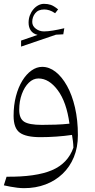

<svg xmlns="http://www.w3.org/2000/svg" viewBox="-20 -709 497 1000"><path d="M341.8 -64.9Q307.1 -61 269 -59.8Q231 -58.6 198.2 -58.6Q131.3 -58.6 105.7 -75.2Q80.1 -91.8 80.1 -136.7Q80.1 -182.1 93.8 -219.2Q107.4 -256.3 130.1 -278.3Q152.8 -300.3 180.2 -300.3Q235.4 -300.3 281 -238.8Q326.7 -177.2 341.8 -64.9ZM105.5 271Q166 271 217 251.7Q268.1 232.4 305.9 196.3Q343.8 160.2 364.7 109.4Q385.7 58.6 385.7 -4.9Q385.7 -83.5 370.6 -148.9Q355.5 -214.4 329.1 -261.7Q302.7 -309.1 269.5 -335Q236.3 -360.8 199.7 -360.8Q170.9 -360.8 144 -341.8Q117.2 -322.8 96.2 -288.6Q75.2 -254.4 63 -207.8Q50.8 -161.1 50.8 -105.5Q50.8 -41.5 83 -18.1Q115.2 5.4 190.4 5.4Q231 5.4 273.2 2.4Q315.4 -0.5 355 -6.3Q357.9 11.7 359.9 26.6Q361.8 41.5 362.3 60.1Q333.5 142.1 250.5 177.5Q167.5 212.9 14.2 211.4L0 256.3Q16.1 259.8 33.9 263.2Q51.8 266.6 70.3 268.8Q88.9 271 105.5 271ZM147.9 -594.7Q147.9 -620.6 163.6 -640.1Q179.2 -659.7 210.4 -659.7Q223.1 -659.7 236.8 -655.5Q250.5 -651.4 267.1 -640.1L282.7 -660.2Q259.8 -678.7 244.1 -683.8Q228.5 -689 209 -689Q193.8 -689 179.4 -681.4Q165 -673.8 153.6 -660.2Q142.1 -646.5 135.5 -628.9Q128.9 -611.3 128.9 -590.8Q128.9 -566.9 140.4 -550Q151.9 -533.2 175.8 -527.3L89.8 -497.6V-466.3L271.5 -528.3L309.6 -530.3L314.9 -562Q282.2 -554.2 255.1 -549.8Q228 -545.4 209.5 -545.4Q185.1 -545.4 166.5 -559.6Q147.9 -573.7 147.9 -594.7Z"/></svg>

Font: Pinar FD VF
Style: Regular
Weight: 300
Designer: Amin Abedi
Version: Version 2.000